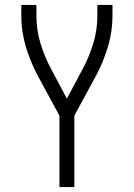

<svg xmlns="http://www.w3.org/2000/svg" viewBox="-20 -755 540 775"><path d="M220 0V-288L131 -452Q102 -507 84 -567.5Q66 -628 66 -691V-735H127V-691Q127 -635 143 -581.5Q159 -528 185 -479L250 -357L315 -479Q341 -528 357 -581.5Q373 -635 373 -691V-735H434V-691Q434 -628 416 -567.5Q398 -507 369 -452L280 -288V0Z"/></svg>

Font: iosevka_custom_sans_ss08 Light
Style: Regular
Weight: 300
Designer: Belleve Invis
Foundry: Belleve Invis
Version: Version 10.3.0; ttfautohint (v1.8.3)